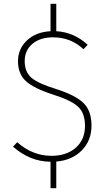

<svg xmlns="http://www.w3.org/2000/svg" viewBox="-20 -835 562 1003"><path d="M274 9V148H244V10Q136 9 48 -69L70 -92Q150 -21 249 -21Q328 -21 376 -63.5Q424 -106 424 -177Q424 -244 388 -277.5Q352 -311 257 -341Q155 -374 114.5 -412Q74 -450 74 -515Q74 -580 121 -624Q168 -668 244 -672V-815H274V-672Q366 -667 438 -601L416 -578Q350 -640 257 -640Q190 -640 149.5 -606Q109 -572 109 -516Q109 -459 144 -429Q179 -399 270 -371Q372 -339 415 -298Q458 -257 458 -179Q458 -101 407.5 -49.5Q357 2 274 9Z"/></svg>

Font: FiraSans
Style: Regular
Weight: 200
Designer: Carrois Corporate & Edenspiekermann AG
Foundry: Carrois Corporate GbR & Edenspiekermann AG
Version: Version 3.106;PS 003.106;hotconv 1.0.70;makeotf.lib2.5.58329